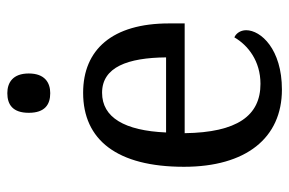

<svg xmlns="http://www.w3.org/2000/svg" viewBox="-156 -642 808 537"><g transform="rotate(-90 248.5 -374.0)"><path d="M256 -638C285 -638 311 -653 311 -698C311 -743 285 -758 256 -758C224 -758 201 -743 201 -698C201 -653 224 -638 256 -638ZM266 10C379 10 432 -49 432 -90C432 -107 422 -119 412 -123C390 -85 346 -50 282 -50C193 -50 146 -115 144 -262H451V-306C451 -464 378 -546 257 -546C125 -546 50 -451 50 -264C50 -91 130 10 266 10ZM356 -314H146C151 -430 188 -493 257 -493C329 -493 355 -421 356 -314Z"/></g></svg>

Font: Noto Serif Sinhala SemiCondensed
Style: Regular
Weight: 400
Width: 4
Designer: Jelle Bosma - Monotype Design Team
Foundry: Monotype Imaging Inc.
Version: Version 2.007